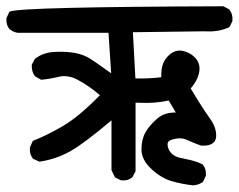

<svg xmlns="http://www.w3.org/2000/svg" viewBox="-30 -588 747 600"><path d="M572.8 -8.8Q538.1 -12.7 506.3 -22Q473.6 -31.7 443.4 -59.6Q412.1 -88.4 412.1 -121.1Q412.1 -152.8 424.8 -174.8Q437 -196.3 461.9 -217.8Q484.9 -237.3 519.5 -236.3L497.1 -273.9Q485.8 -271.5 475.3 -270Q464.8 -268.6 454.6 -267.6Q434.6 -265.6 393.6 -267.1V-54.7V-53.2L393.1 -51.8L384.3 -35.2L383.8 -34.7L382.8 -33.7Q370.1 -22.5 349.1 -24.4H348.1L347.2 -24.9L331.5 -32.7L329.6 -33.7L328.6 -35.6L318.8 -55.2L318.4 -56.2V-57.6V-211.9Q274.9 -175.3 243.4 -151.6Q211.9 -127.9 190.9 -116.2Q146.5 -90.8 94.7 -83H92.8L91.3 -83.5L74.7 -91.3L73.2 -91.8L72.8 -92.8Q61.5 -106.4 63.5 -126.5V-127.4L64 -128.4L71.8 -146L72.8 -147.9L75.2 -148.9Q113.8 -163.6 166 -193.8Q216.3 -223.1 282.2 -290.5Q248 -319.8 215.8 -336.9Q207.5 -341.8 199.5 -344.7Q191.4 -347.7 183.8 -348.9Q176.3 -350.1 168.9 -350.1Q161.6 -350.1 154.8 -348.1Q147 -346.7 139.9 -345Q132.8 -343.3 126 -342.3Q119.1 -341.3 112.5 -340.3Q106 -339.4 100.1 -338.9H98.1L96.7 -339.8L81.1 -348.6L80.1 -349.1L79.1 -350.1Q68.4 -364.3 69.3 -384.3V-385.3L69.8 -386.7L78.6 -403.3L79.6 -404.3L80.6 -405.3Q104.5 -422.9 134.8 -425.3Q164.1 -427.7 192.4 -424.3Q221.7 -420.9 243.7 -409.2Q263.2 -398.4 317.4 -358.9L309.1 -485.4H26.4H25.9H25.4Q11.2 -487.8 0.5 -496.6H0L-0.5 -497.1Q-11.7 -510.7 -9.8 -530.8V-531.7L-9.3 -532.7L-1.5 -549.3L-0.5 -551.8L2 -552.2Q40 -566.4 666 -568.4H667.5L668.9 -567.9L685.5 -559.1L686.5 -558.1L687 -557.6Q698.2 -543.9 696.3 -522.9V-522L695.8 -521L688 -505.4L687 -503.4L685.1 -502.4Q651.9 -487.3 609.4 -490.2L385.3 -487.3L393.1 -342.8Q417.5 -342.3 437.7 -343.5Q458 -344.7 474.1 -346.7Q473.6 -359.9 475.1 -371.1Q476.6 -382.3 480.7 -391.8Q484.9 -401.4 491.7 -409.2Q502.4 -421.4 514.4 -426.5Q526.4 -431.6 539.6 -429.2Q564.5 -424.3 581.1 -406.2Q598.1 -387.2 591.8 -358.9Q589.8 -350.6 586.2 -342.5Q582.5 -334.5 577.4 -326.9Q572.3 -319.3 565.9 -311.5Q579.6 -288.6 590.8 -270.8Q602.1 -252.9 610.8 -239.7Q619.6 -226.6 626 -217.8Q646.5 -189.5 645.5 -162.1Q645 -151.4 639.2 -144.5Q633.3 -137.7 623.3 -135Q613.3 -132.3 599.1 -132.8H598.6L597.7 -133.3Q590.3 -135.7 583 -138.7Q575.7 -141.6 568.6 -144.5Q561.5 -147.5 554.2 -150.9Q534.7 -159.7 509.3 -152.3Q501.5 -150.4 497.8 -147Q494.1 -143.6 493.7 -137.9Q493.2 -132.3 496.1 -124Q501 -111.3 511.5 -103.8Q522 -96.2 540 -93.3Q552.7 -90.8 564 -88.1Q575.2 -85.4 584.7 -82Q594.2 -78.6 602.5 -74.7L603.5 -74.2L604 -73.2Q615.2 -59.6 613.3 -39.6V-38.6L612.8 -37.6L605 -21L604 -19.5L603 -18.6Q589.8 -9.8 573.7 -8.8H573.2Z"/></svg>

Font: NaikaiFont
Style: SemiBold
Weight: 600
Version: Version 1.89